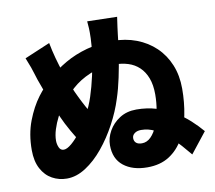

<svg xmlns="http://www.w3.org/2000/svg" viewBox="-89 -910 1178 1053"><g transform="rotate(-10 500.0 -383.0)"><path d="M628 -802Q623 -772 620 -745.5Q617 -719 615 -706Q610 -656 600.5 -594.5Q591 -533 578 -471.5Q565 -410 548 -359Q527 -292 490.5 -224Q454 -156 408 -100Q362 -44 309.5 -10Q257 24 204 24Q160 24 122.5 3.5Q85 -17 62.5 -59Q40 -101 40 -163Q40 -252 67.5 -324Q95 -396 134 -448Q168 -493 212.5 -534Q257 -575 312.5 -607Q368 -639 435 -657.5Q502 -676 580 -676Q652 -676 712.5 -653Q773 -630 817.5 -587.5Q862 -545 886.5 -485.5Q911 -426 911 -352Q911 -276 897 -205.5Q883 -135 852 -79.5Q821 -24 771 8Q721 40 649 40Q567 40 517 0.5Q467 -39 467 -115Q467 -155 488.5 -193.5Q510 -232 549.5 -257.5Q589 -283 643 -283Q703 -283 755 -267Q807 -251 851 -224.5Q895 -198 930.5 -165.5Q966 -133 993 -101L903 13Q883 -11 856 -42Q829 -73 796.5 -101.5Q764 -130 727 -149Q690 -168 649 -168Q627 -168 613 -157.5Q599 -147 599 -131Q599 -114 610 -104.5Q621 -95 642 -95Q670 -95 692 -117Q714 -139 729 -176Q744 -213 752 -257.5Q760 -302 760 -347Q760 -400 745.5 -438Q731 -476 705 -500.5Q679 -525 644 -536Q609 -547 568 -547Q489 -547 430 -522Q371 -497 328.5 -458.5Q286 -420 254 -378Q235 -353 218 -320Q201 -287 190.5 -253.5Q180 -220 180 -191Q180 -171 188 -153Q196 -135 214 -135Q232 -135 258 -157Q284 -179 312 -216Q340 -253 365 -299.5Q390 -346 406 -395Q423 -447 436 -505.5Q449 -564 456.5 -619Q464 -674 465 -712Q466 -749 465 -766Q464 -783 462 -806ZM236 -725Q244 -682 256 -638Q268 -594 282.5 -552Q297 -510 312 -473Q327 -436 342 -406Q373 -342 399.5 -301.5Q426 -261 457 -221L361 -101Q344 -120 326 -142.5Q308 -165 288 -197Q268 -229 244 -275Q225 -313 206 -358.5Q187 -404 170 -451Q153 -498 138 -539Q132 -557 127.5 -572.5Q123 -588 115.5 -609.5Q108 -631 94 -665Z"/></g></svg>

Font: Noto Sans SC Thin Black
Style: Regular
Weight: 900
Version: Version 2.004-H2;hotconv 1.0.118;makeotfexe 2.5.65603